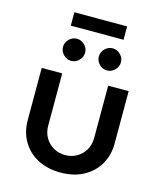

<svg xmlns="http://www.w3.org/2000/svg" viewBox="-125 -938 876 1041"><g transform="rotate(15 313.0 -417.5)"><path d="M313 12Q239 12 184 -17.5Q129 -47 99 -99Q69 -151 69 -216V-510H184V-217Q184 -178 201.5 -148.5Q219 -119 248.5 -102.5Q278 -86 313 -86Q348 -86 377.5 -102.5Q407 -119 424.5 -148.5Q442 -178 442 -217V-510H557V-216Q557 -151 527 -99Q497 -47 442 -17.5Q387 12 313 12ZM414 -588Q389 -588 370.5 -606.5Q352 -625 352 -650Q352 -675 370.5 -693.5Q389 -712 414 -712Q439 -712 457.5 -693.5Q476 -675 476 -650Q476 -625 457.5 -606.5Q439 -588 414 -588ZM213 -588Q188 -588 169.5 -606.5Q151 -625 151 -650Q151 -675 169.5 -693.5Q188 -712 213 -712Q238 -712 256.5 -693.5Q275 -675 275 -650Q275 -625 256.5 -606.5Q238 -588 213 -588ZM162 -772V-847H458V-772Z"/></g></svg>

Font: MuseoModerno Thin Medium
Style: Regular
Weight: 500
Version: Version 1.003